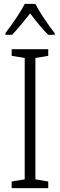

<svg xmlns="http://www.w3.org/2000/svg" viewBox="-20 -967 309 987"><path d="M162 -947H107C85 -903 39 -837 8 -797V-788H42C70 -816 105 -861 135 -898C164 -860 197 -818 228 -788H261V-797C234 -830 185 -901 162 -947ZM228 0V-34L162 -45V-669L228 -680V-714H40V-680L107 -669V-45L40 -34V0Z"/></svg>

Font: Noto Sans Thai Cond Light
Style: Regular
Weight: 300
Width: 3
Designer: Monotype Design Team
Foundry: Monotype Imaging Inc.
Version: Version 2.002